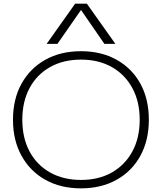

<svg xmlns="http://www.w3.org/2000/svg" viewBox="-20 -1020 885 1050"><path d="M423 10Q311 10 227.5 -37Q144 -84 97.5 -168.5Q51 -253 51 -365Q51 -478 97.5 -562Q144 -646 227.5 -693Q311 -740 423 -740Q534 -740 618 -693Q702 -646 748 -562Q794 -478 794 -365Q794 -253 748 -168.5Q702 -84 618 -37Q534 10 423 10ZM423 -36Q520 -36 592 -77Q664 -118 704 -192Q744 -266 744 -365Q744 -464 704 -538Q664 -612 592 -653Q520 -694 423 -694Q326 -694 253.5 -653Q181 -612 141.5 -538Q102 -464 102 -365Q102 -266 141.5 -192Q181 -118 253.5 -77Q326 -36 423 -36ZM235 -780 391 -1000H455L611 -780H551L424 -964H422L294 -780Z"/></svg>

Font: M PLUS 2 Thin Light
Style: Regular
Weight: 300
Version: Version 1.001